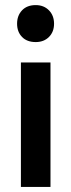

<svg xmlns="http://www.w3.org/2000/svg" viewBox="-20 -733 280 753"><path d="M178 0H62V-488H178ZM47 -640Q47 -672 66.5 -692.5Q86 -713 120 -713Q152 -713 172 -692.5Q192 -672 192 -640Q192 -608 172 -588Q152 -568 120 -568Q86 -568 66.5 -588Q47 -608 47 -640Z"/></svg>

Font: Gabarito Medium
Style: Regular
Weight: 500
Designer: Leandro Assis / Alvaro Franca / Felipe Casaprima
Foundry: Naipe Foundry
Version: Version 1.000